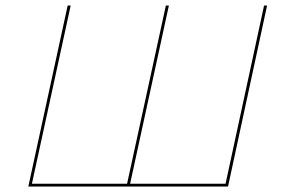

<svg xmlns="http://www.w3.org/2000/svg" viewBox="-20 -678 1020 698"><path d="M951 -658 809 0H83L226 -658H237L96 -10H442L583 -658H594L453 -10H800L940 -658Z"/></svg>

Font: Ysabeau Hairline
Style: Italic
Weight: 100
Italic angle: -12°
Designer: Christian Thalmann (Catharsis Fonts)
Version: Version 0.003